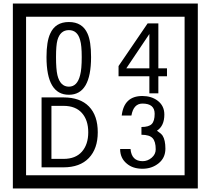

<svg xmlns="http://www.w3.org/2000/svg" viewBox="-20 -980 1195 1090"><path d="M1103 90H53V-960H1103ZM1028 15V-885H128V15ZM497 -656Q497 -442 371 -442Q244 -442 244 -656Q244 -744 265 -789Q294 -855 371 -855Q448 -855 477 -789Q497 -745 497 -656ZM444 -656Q444 -723 435 -752Q420 -809 371 -809Q322 -809 306 -752Q298 -723 298 -656Q298 -587 306 -553Q322 -488 371 -488Q419 -488 435 -554Q444 -587 444 -656ZM928 -547H879V-450H828V-547H653V-605L818 -847H879V-592H928ZM828 -592V-787L697 -592ZM535 -229Q535 -136 484.5 -83Q434 -30 340 -30H216V-427H340Q435 -427 485 -375.5Q535 -324 535 -229ZM481 -229Q481 -298 445 -338.5Q409 -379 341 -379H272V-78H341Q409 -78 445 -119Q481 -160 481 -229ZM919 -136Q919 -84 880.5 -53Q842 -22 789 -22Q734 -22 700 -51Q662 -82 662 -134H721Q727 -65 790 -65Q818 -65 841 -84.5Q864 -104 864 -132Q864 -177 846 -196Q828 -215 783 -215V-259Q825 -259 841.5 -276Q858 -293 858 -334Q858 -392 789 -392Q738 -392 726 -324H671Q684 -435 788 -435Q839 -435 874 -409Q913 -380 913 -330Q913 -265 871 -238Q895 -222 903 -210Q919 -185 919 -136Z"/></svg>

Font: Unicode BMP Fallback SIL
Style: Regular
Weight: 400
Foundry: NRSI, SIL International
Version: Version 5.1 Based on Unicode 5.1